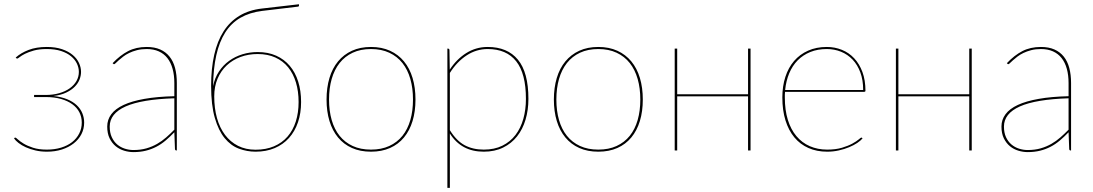

<svg xmlns="http://www.w3.org/2000/svg" viewBox="-20 -724 5262 924"><path d="M55.5 -447Q80.5 -469.5 117.8 -483.8Q155 -498 205 -498Q247.5 -498 278.8 -487.2Q310 -476.5 330.2 -459.2Q350.5 -442 360.2 -420.8Q370 -399.5 370 -378Q370 -360.5 363 -342Q356 -323.5 340.2 -307.2Q324.5 -291 299.2 -278.8Q274 -266.5 237 -262Q275 -258 303 -246.5Q331 -235 349.2 -217.8Q367.5 -200.5 376.2 -179Q385 -157.5 385 -134Q385 -104 371.8 -78.2Q358.5 -52.5 334.5 -33.8Q310.5 -15 277.8 -4.5Q245 6 206 6Q176 6 150.5 0Q125 -6 104.5 -15.2Q84 -24.5 69.5 -35.8Q55 -47 47.5 -58L49.5 -60Q51.5 -62 53.5 -62Q56.5 -62 66 -53Q75.5 -44 93.5 -33Q111.5 -22 139 -13Q166.5 -4 205.5 -4Q243 -4 274 -13.5Q305 -23 327 -40.2Q349 -57.5 361.2 -81.5Q373.5 -105.5 373.5 -134Q373.5 -161 362 -183.5Q350.5 -206 328.2 -222.2Q306 -238.5 273.5 -247.8Q241 -257 199.5 -257H144V-267H199.5Q235.5 -267 265 -275.5Q294.5 -284 315.5 -299Q336.5 -314 348 -334.2Q359.5 -354.5 359.5 -378Q359.5 -398 350.2 -417.8Q341 -437.5 322 -453.2Q303 -469 274 -478.5Q245 -488 205 -488Q168.5 -488 142.8 -480.8Q117 -473.5 100.2 -465Q83.5 -456.5 74.5 -449.2Q65.5 -442 62.5 -442Q60.5 -442 58.5 -444Z M829 0Q822 0 822 -8L819 -87.5Q798 -65.5 777 -47.8Q756 -30 732.5 -17.8Q709 -5.5 682 1.2Q655 8 622 8Q600 8 577.5 1.2Q555 -5.5 537 -20.2Q519 -35 507.5 -58.2Q496 -81.5 496 -115Q496 -148 515.5 -174.2Q535 -200.5 574.8 -219Q614.5 -237.5 675.2 -248.2Q736 -259 819 -261V-324Q819 -362.5 810.5 -393Q802 -423.5 785.5 -444.5Q769 -465.5 744 -476.8Q719 -488 686 -488Q660 -488 639 -482.5Q618 -477 601.5 -469Q585 -461 572.8 -451.5Q560.5 -442 551.5 -434Q542.5 -426 537 -420.5Q531.5 -415 529 -415Q527 -415 524 -418L522 -420Q558 -458 596.5 -478Q635 -498 686 -498Q723.5 -498 750.8 -486Q778 -474 796 -451.5Q814 -429 822.5 -396.8Q831 -364.5 831 -324V0ZM622 -2Q656.5 -2 684.5 -10Q712.5 -18 736 -31.5Q759.5 -45 779.8 -62.8Q800 -80.5 819 -100V-251Q661.5 -246 584.8 -211.8Q508 -177.5 508 -115Q508 -85.5 517.8 -64.2Q527.5 -43 543.5 -29.2Q559.5 -15.5 580 -8.8Q600.5 -2 622 -2Z M1241.5 -671.5Q1181.5 -664 1137.2 -638.5Q1093 -613 1064.2 -568Q1035.5 -523 1021 -458.5Q1006.5 -394 1005.5 -309.5Q1013.5 -349.5 1033.8 -380Q1054 -410.5 1082.8 -431.2Q1111.5 -452 1146.8 -462.8Q1182 -473.5 1220 -473.5Q1270 -473.5 1308.8 -456.2Q1347.5 -439 1374.2 -407.5Q1401 -376 1415 -331.5Q1429 -287 1429 -233Q1429 -179.5 1414 -135.5Q1399 -91.5 1370.8 -60Q1342.5 -28.5 1301.8 -11.2Q1261 6 1210 6Q1168.5 6 1129.8 -8.5Q1091 -23 1061.2 -59.2Q1031.5 -95.5 1013.8 -156.8Q996 -218 996 -311Q996 -394.5 1011 -460.5Q1026 -526.5 1056.2 -573.5Q1086.5 -620.5 1132.5 -648.2Q1178.5 -676 1241 -683L1418.5 -703.5L1419 -699Q1419.5 -692.5 1413.5 -692ZM1210 -3.5Q1260 -3.5 1298.8 -20Q1337.5 -36.5 1363.8 -66.8Q1390 -97 1403.5 -139.2Q1417 -181.5 1417 -233Q1417 -284.5 1404.2 -327Q1391.5 -369.5 1366.8 -400Q1342 -430.5 1305.2 -447.2Q1268.5 -464 1220 -464Q1175.5 -464 1137.2 -449.8Q1099 -435.5 1071 -409.2Q1043 -383 1027 -345.2Q1011 -307.5 1011 -260.5Q1011 -203 1024.2 -155.8Q1037.5 -108.5 1063 -74.8Q1088.5 -41 1125.5 -22.2Q1162.5 -3.5 1210 -3.5Z M1765.5 -498Q1817 -498 1857 -479.8Q1897 -461.5 1924.2 -428.5Q1951.5 -395.5 1965.5 -348.8Q1979.5 -302 1979.5 -245Q1979.5 -188 1965.5 -141.8Q1951.5 -95.5 1924.2 -62.5Q1897 -29.5 1857 -11.8Q1817 6 1765.5 6Q1713.5 6 1673.8 -11.8Q1634 -29.5 1606.8 -62.5Q1579.5 -95.5 1565.5 -141.8Q1551.5 -188 1551.5 -245Q1551.5 -302 1565.5 -348.8Q1579.5 -395.5 1606.8 -428.5Q1634 -461.5 1673.8 -479.8Q1713.5 -498 1765.5 -498ZM1765.5 -4Q1815.5 -4 1853.5 -21.5Q1891.5 -39 1916.8 -70.5Q1942 -102 1954.8 -146.5Q1967.5 -191 1967.5 -245Q1967.5 -299 1954.8 -343.8Q1942 -388.5 1916.8 -420.5Q1891.5 -452.5 1853.5 -470.2Q1815.5 -488 1765.5 -488Q1715 -488 1677.2 -470.2Q1639.5 -452.5 1614.2 -420.5Q1589 -388.5 1576.2 -343.8Q1563.5 -299 1563.5 -245Q1563.5 -191 1576.2 -146.5Q1589 -102 1614.2 -70.5Q1639.5 -39 1677.2 -21.5Q1715 -4 1765.5 -4Z M2133 180V-490H2136Q2143 -490 2143 -482L2144.5 -389Q2177.5 -439.5 2224.2 -468.8Q2271 -498 2327 -498Q2422 -498 2472.5 -436.8Q2523 -375.5 2523 -248Q2523 -194.5 2509.2 -148.2Q2495.5 -102 2468.5 -67.8Q2441.5 -33.5 2401.2 -13.8Q2361 6 2308 6Q2200 6 2145 -81.5V180ZM2327 -488Q2272.5 -488 2225.8 -457.5Q2179 -427 2145 -373V-97.5Q2177 -46 2216.5 -25Q2256 -4 2308 -4Q2359.5 -4 2397.5 -22.8Q2435.5 -41.5 2460.8 -74.5Q2486 -107.5 2498.5 -152Q2511 -196.5 2511 -248Q2511 -370 2464.2 -429Q2417.5 -488 2327 -488Z M2859.5 -498Q2911 -498 2951 -479.8Q2991 -461.5 3018.2 -428.5Q3045.5 -395.5 3059.5 -348.8Q3073.5 -302 3073.5 -245Q3073.5 -188 3059.5 -141.8Q3045.5 -95.5 3018.2 -62.5Q2991 -29.5 2951 -11.8Q2911 6 2859.5 6Q2807.5 6 2767.8 -11.8Q2728 -29.5 2700.8 -62.5Q2673.5 -95.5 2659.5 -141.8Q2645.5 -188 2645.5 -245Q2645.5 -302 2659.5 -348.8Q2673.5 -395.5 2700.8 -428.5Q2728 -461.5 2767.8 -479.8Q2807.5 -498 2859.5 -498ZM2859.5 -4Q2909.5 -4 2947.5 -21.5Q2985.5 -39 3010.8 -70.5Q3036 -102 3048.8 -146.5Q3061.5 -191 3061.5 -245Q3061.5 -299 3048.8 -343.8Q3036 -388.5 3010.8 -420.5Q2985.5 -452.5 2947.5 -470.2Q2909.5 -488 2859.5 -488Q2809 -488 2771.2 -470.2Q2733.5 -452.5 2708.2 -420.5Q2683 -388.5 2670.2 -343.8Q2657.5 -299 2657.5 -245Q2657.5 -191 2670.2 -146.5Q2683 -102 2708.2 -70.5Q2733.5 -39 2771.2 -21.5Q2809 -4 2859.5 -4Z M3592 -490V0H3580V-260.5H3239V0H3227V-490H3239V-270.5H3580V-490Z M3959 -498Q3997.5 -498 4031.5 -484.2Q4065.5 -470.5 4090.8 -443.5Q4116 -416.5 4130.5 -377.2Q4145 -338 4145 -287Q4145 -284.5 4143.2 -283.2Q4141.5 -282 4139 -282H3758Q3757 -275 3757 -268.5Q3757 -262 3757 -255Q3757 -194 3771.5 -147.2Q3786 -100.5 3812.8 -68.8Q3839.5 -37 3877.2 -20.5Q3915 -4 3961 -4Q4002 -4 4032 -13Q4062 -22 4082 -33Q4102 -44 4112.5 -53Q4123 -62 4125 -62Q4127 -62 4129 -60L4131 -58Q4122.5 -47.5 4105.8 -36.2Q4089 -25 4066.2 -15.5Q4043.5 -6 4016.5 0Q3989.5 6 3961 6Q3910.5 6 3870.5 -11.8Q3830.5 -29.5 3802.8 -63Q3775 -96.5 3760 -145Q3745 -193.5 3745 -255Q3745 -309 3759.5 -353.8Q3774 -398.5 3801.5 -430.5Q3829 -462.5 3868.8 -480.2Q3908.5 -498 3959 -498ZM3959 -488Q3915 -488 3879.8 -473.8Q3844.5 -459.5 3819 -433.8Q3793.5 -408 3778.2 -371.5Q3763 -335 3758.5 -291H4134Q4134 -338.5 4120.5 -375.2Q4107 -412 4083.2 -437Q4059.5 -462 4027.5 -475Q3995.5 -488 3959 -488Z M4656.5 -490V0H4644.5V-260.5H4303.5V0H4291.5V-490H4303.5V-270.5H4644.5V-490Z M5132.5 0Q5125.5 0 5125.5 -8L5122.5 -87.5Q5101.5 -65.5 5080.5 -47.8Q5059.5 -30 5036 -17.8Q5012.5 -5.5 4985.5 1.2Q4958.5 8 4925.5 8Q4903.5 8 4881 1.2Q4858.5 -5.5 4840.5 -20.2Q4822.5 -35 4811 -58.2Q4799.5 -81.5 4799.5 -115Q4799.5 -148 4819 -174.2Q4838.5 -200.5 4878.2 -219Q4918 -237.5 4978.8 -248.2Q5039.5 -259 5122.5 -261V-324Q5122.5 -362.5 5114 -393Q5105.5 -423.5 5089 -444.5Q5072.5 -465.5 5047.5 -476.8Q5022.5 -488 4989.5 -488Q4963.5 -488 4942.5 -482.5Q4921.5 -477 4905 -469Q4888.5 -461 4876.2 -451.5Q4864 -442 4855 -434Q4846 -426 4840.5 -420.5Q4835 -415 4832.5 -415Q4830.5 -415 4827.5 -418L4825.5 -420Q4861.5 -458 4900 -478Q4938.5 -498 4989.5 -498Q5027 -498 5054.2 -486Q5081.5 -474 5099.5 -451.5Q5117.5 -429 5126 -396.8Q5134.5 -364.5 5134.5 -324V0ZM4925.5 -2Q4960 -2 4988 -10Q5016 -18 5039.5 -31.5Q5063 -45 5083.2 -62.8Q5103.5 -80.5 5122.5 -100V-251Q4965 -246 4888.2 -211.8Q4811.5 -177.5 4811.5 -115Q4811.5 -85.5 4821.2 -64.2Q4831 -43 4847 -29.2Q4863 -15.5 4883.5 -8.8Q4904 -2 4925.5 -2Z"/></svg>

Font: Lato Hairline
Style: Regular
Weight: 100
Designer: Lukasz Dziedzic
Foundry: tyPoland Lukasz Dziedzic
Version: Version 2.007; 2014-02-27